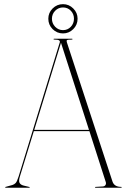

<svg xmlns="http://www.w3.org/2000/svg" viewBox="-20 -882 592 902"><path d="M119.5 -2Q119.5 0 117.5 0H6.5Q4.5 0 4.5 -2Q4.5 -4 6.5 -4L38.5 -13Q47 -15.5 53.5 -22.2Q60 -29 67.5 -53L260.5 -682Q263 -688 258.2 -692Q253.5 -696 235.5 -696Q231.5 -696 231.5 -698Q231.5 -700 234.5 -700H318.5Q320.5 -700 320.5 -698Q320.5 -696 317.5 -696Q297.5 -696 294.5 -693.2Q291.5 -690.5 294.5 -682L508.5 -29Q517 -4 549.5 -4Q551.5 -4 551.5 -2Q551.5 0 549.5 0H428.5Q426.5 0 426.5 -2Q426.5 -4 429.5 -4L463.5 -6Q472.5 -7 476 -13.5Q479.5 -20 476.5 -28L400 -266H139L73.5 -53Q67 -32 72 -22.8Q77 -13.5 91.5 -10L116.5 -4Q119.5 -4 119.5 -2ZM141 -272H398L266.5 -681ZM276 -725Q247.5 -725 227.2 -745.2Q207 -765.5 207 -794Q207 -822 227.2 -842.2Q247.5 -862.5 276 -862.5Q304 -862.5 324.2 -842.2Q344.5 -822 344.5 -794Q344.5 -765.5 324.2 -745.2Q304 -725 276 -725ZM276 -847Q254.5 -847 239.2 -831.5Q224 -816 224 -794Q224 -772 239.2 -756.2Q254.5 -740.5 276 -740.5Q298 -740.5 312.8 -756.2Q327.5 -772 327.5 -794Q327.5 -816 312.8 -831.5Q298 -847 276 -847Z"/></svg>

Font: Fraunces 144pt S000 Thin
Style: Regular
Weight: 100
Version: Version 1.000; ttfautohint (v1.8.3)